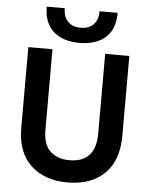

<svg xmlns="http://www.w3.org/2000/svg" viewBox="-60 -941 778 998"><g transform="rotate(5 329.5 -441.5)"><path d="M143 -892H237Q237 -849 260.5 -823.5Q284 -798 328 -798Q372 -798 395.5 -823.5Q419 -849 419 -892H513Q513 -806 463.5 -762.5Q414 -719 328 -719Q242 -719 192.5 -763Q143 -807 143 -892ZM467 -258V-674H593V-259Q593 -128 522.5 -59.5Q452 9 329 9Q209 9 137.5 -58.5Q66 -126 66 -252V-674H192V-253Q192 -176 230 -141.5Q268 -107 329 -107Q467 -107 467 -258Z"/></g></svg>

Font: Hind Semibold
Style: Regular
Weight: 600
Designer: Manushi Parikh, Satya Rajpurohit
Foundry: Indian Type Foundry
Version: Version 1.201;PS 1.0;hotconv 1.0.78;makeotf.lib2.5.61930; tt